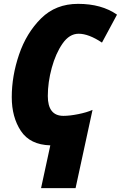

<svg xmlns="http://www.w3.org/2000/svg" viewBox="-20 -745 627 996"><path d="M372 231 460 -175Q431 -162 386.5 -153Q342 -144 309 -144Q228 -144 228 -247Q228 -318 248.5 -393Q269 -468 304.5 -519Q340 -570 388 -570Q440 -570 509 -524L587 -669Q507 -725 385 -725Q269 -725 193 -649.5Q117 -574 79 -462.5Q41 -351 41 -241Q41 -137 88.5 -65.5Q136 6 241 9L193 231Z"/></svg>

Font: Noto Sans Display SemiCondensed Black
Style: Italic
Weight: 900
Width: 4
Designer: Monotype Design team
Foundry: Monotype Imaging Inc.
Version: 1.000